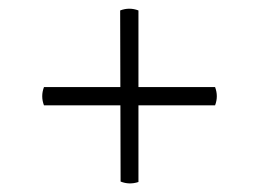

<svg xmlns="http://www.w3.org/2000/svg" viewBox="-20 -572 595 441"><path d="M81 -372H474Q482 -351 474 -330H81Q73 -351 81 -372ZM298 -548V-154Q277 -147 257 -155L256 -548Q277 -556 298 -548Z"/></svg>

Font: Arima Thin Light
Style: Regular
Weight: 300
Version: Version 1.100